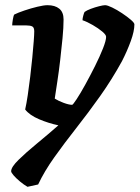

<svg xmlns="http://www.w3.org/2000/svg" viewBox="-20 -520 538 740"><path d="M86 200Q72 192 57 179.5Q42 167 32.5 156Q23 145 23 140Q23 124 51.5 96Q80 68 122 33.5Q164 -1 205 -37Q167 -45 130.5 -60.5Q94 -76 77 -98Q82 -120 87 -153.5Q92 -187 96.5 -224.5Q101 -262 104.5 -298Q108 -334 110 -361Q112 -388 112 -399Q112 -414 104.5 -418Q97 -422 82 -422H27Q27 -430 29.5 -445Q32 -460 35 -464Q49 -471 74 -479.5Q99 -488 124 -494Q149 -500 163 -500Q192 -500 208.5 -486.5Q225 -473 225 -445Q225 -414 221 -373Q217 -332 212 -288.5Q207 -245 201 -206Q195 -167 191 -140Q205 -131 225.5 -123.5Q246 -116 258 -116Q261 -116 275.5 -138Q290 -160 309 -194.5Q328 -229 346.5 -266Q365 -303 377 -333.5Q389 -364 389 -378Q389 -386 374 -398.5Q359 -411 337.5 -423.5Q316 -436 298 -442Q298 -449 301 -460Q304 -471 306 -474Q314 -480 330 -486Q346 -492 362 -496Q378 -500 385 -500Q394 -500 412.5 -491Q431 -482 450.5 -469Q470 -456 484 -444Q498 -432 498 -426Q498 -400 484 -361.5Q470 -323 450 -284Q411 -213 365.5 -149Q320 -85 274 -26.5Q228 32 189.5 86Q151 140 127 191Z"/></svg>

Font: Texturina
Style: Bold Italic
Weight: 700
Italic angle: -11°
Designer: Guillermo Torres Carreño
Foundry: Omnibus-Type
Version: Version 1.002; ttfautohint (v1.8.3)